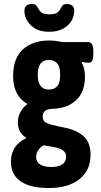

<svg xmlns="http://www.w3.org/2000/svg" viewBox="-20 -735 511 967"><path d="M35 79Q35 -2 111 -39V-42Q91 -54 80.5 -73.5Q70 -93 70 -118Q70 -174 118 -211Q46 -253 46 -352Q46 -442 95.5 -486.5Q145 -531 228 -531Q259 -531 293 -523H423Q437 -523 443.5 -512Q450 -501 450 -478V-462Q450 -440 444.5 -429.5Q439 -419 427 -419Q409 -419 393 -423L391 -419Q399 -407 403.5 -388.5Q408 -370 408 -349Q408 -272 363.5 -230.5Q319 -189 245 -187Q195 -186 195 -148Q195 -125 214 -116Q233 -107 277 -98Q303 -93 312 -91Q369 -78 402.5 -47.5Q436 -17 436 45Q436 123 380 167.5Q324 212 226 212Q133 212 84 178.5Q35 145 35 79ZM283 -358Q283 -400 267.5 -416.5Q252 -433 226 -433Q170 -433 170 -358Q170 -284 226 -284Q252 -284 267.5 -300Q283 -316 283 -358ZM313 54Q313 35 300 24.5Q287 14 266.5 9Q246 4 199 -3Q182 7 172 22.5Q162 38 162 56Q162 81 182.5 93.5Q203 106 239 106Q276 106 294.5 92.5Q313 79 313 54ZM103 -681Q103 -699 113.5 -707Q124 -715 140 -715Q152 -715 158.5 -710.5Q165 -706 170 -697Q180 -677 192 -670Q204 -663 229 -663Q255 -663 267 -670.5Q279 -678 289 -699Q296 -715 317 -715Q333 -715 343.5 -707Q354 -699 354 -681Q354 -655 340.5 -631Q327 -607 298.5 -591Q270 -575 228 -575Q168 -575 135.5 -607.5Q103 -640 103 -681Z"/></svg>

Font: Asap Condensed
Style: Bold
Weight: 700
Designer: Pablo Cosgaya
Foundry: Omnibus-Type
Version: Version 1.010; ttfautohint (v1.8)